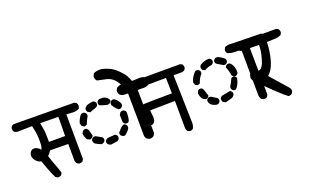

<svg xmlns="http://www.w3.org/2000/svg" viewBox="-96 -1180 2675 1623"><g transform="rotate(-20 1241.5 -368.5)"><path d="M225.6 -249.5Q211.9 -226.6 193.4 -210Q207 -163.6 222.7 -124.3Q238.3 -85 252 -39.6L242.7 -22Q231.4 -11.7 216.3 -11.7Q213.4 -11.7 209.5 -12.2L190.4 -22.5Q168.9 -64.5 154.1 -106.2Q139.2 -147.9 124 -187.5Q98.6 -191.4 78.9 -213.9Q59.1 -236.3 59.1 -259.8Q59.1 -285.6 75.7 -300.8Q86.4 -311 102.5 -311Q130.9 -311 159.2 -279.8Q168 -296.9 169.4 -323.7Q171.4 -356.4 169.4 -388.4Q167.5 -420.4 162.8 -445.8Q158.2 -471.2 152.3 -493.7L17.1 -491.7Q3.4 -494.1 -7.8 -502.9Q-13.2 -509.8 -14.9 -516.4Q-16.6 -522.9 -16.6 -527.8Q-16.6 -535.6 -15.6 -537.6L-7.8 -553.7L10.3 -563L554.2 -558.1L571.8 -549.3L572.8 -548.3Q581.1 -537.1 581.1 -522Q581.1 -515.1 580.1 -513.7L572.3 -496.1Q547.9 -484.4 521 -484.4Q511.2 -484.4 501.5 -485.8L458.5 -488.3L461.4 -86.4L452.6 -69.8L451.7 -68.8Q440.4 -60.1 424.3 -60.1Q422.4 -60.1 419.4 -60.1L401.9 -68.8L401.4 -69.8Q389.2 -83 389.2 -102.5L388.2 -247.6ZM235.8 -432.6Q238.8 -414.1 239.7 -389.2Q240.7 -364.3 240.7 -346.4Q240.7 -328.6 240.7 -319.8H386.2L388.2 -491.7L225.1 -493.7Q230.5 -465.8 235.8 -432.6Z M926.8 -524.9Q926.8 -527.8 927.2 -531.7L938.5 -553.7Q959.5 -566.4 975.1 -566.4Q976.6 -566.4 978 -566.4Q965.3 -594.7 942.4 -617.2Q916 -643.6 877.9 -652.1Q839.8 -660.6 798.8 -668.9L797.9 -670.4Q784.2 -685.5 784.2 -705.6Q784.2 -708.5 784.7 -712.4L795.9 -734.4L797.4 -735.4Q821.3 -747.1 850.6 -747.1Q863.8 -747.1 873 -745.6Q909.2 -737.3 941.2 -721.4Q973.1 -705.6 1007.8 -670.9Q1042.5 -636.2 1055.7 -610.8Q1067.4 -587.9 1076.7 -564L1132.3 -565.9Q1139.2 -566.9 1147.9 -566.9Q1156.7 -566.9 1167 -564.5Q1183.6 -561 1198.7 -551.8Q1210.9 -538.1 1210.9 -518.6Q1210.9 -515.6 1210.4 -511.2L1199.2 -489.3L1198.2 -488.8Q1174.8 -474.6 1146 -474.6Q1136.7 -474.6 1126.5 -476.1L1096.2 -474.6L1101.1 -86.4L1089.4 -64.9Q1075.2 -52.7 1055.7 -52.7Q1052.7 -52.7 1048.3 -53.2L1026.9 -64Q1015.1 -77.6 1013.2 -95.2Q1013.2 -95.7 1009.3 -476.1L962.4 -478L940.9 -488.8L940.4 -489.7Q926.8 -504.9 926.8 -524.9ZM694.3 -152.8Q694.3 -158.7 695.3 -160.6Q696.3 -162.6 697.8 -164.6Q704.6 -175.8 717.8 -181.2Q750.5 -183.1 785.2 -186Q793 -182.6 797.9 -177.7Q802.7 -172.9 806.2 -165V-149.4Q802.7 -140.6 797.6 -135.5Q792.5 -130.4 785.6 -127.4L724.6 -118.7L702.6 -130.4Q694.3 -140.6 694.3 -152.8ZM587.9 -203.6Q587.9 -209.5 588.9 -210.9Q594.7 -225.1 609.4 -230.5L610.4 -231H626.5Q652.8 -214.8 680.2 -200.7L681.2 -199.7Q687.5 -191.4 687.5 -179.7Q687.5 -173.8 686.5 -171.9Q680.2 -157.7 665.5 -151.9L651.9 -149.9Q624.5 -159.2 599.1 -175.8Q587.9 -187.5 587.9 -203.6ZM824.2 -182.1Q824.2 -185.1 825.2 -189.9Q839.8 -208 848.6 -216.8Q857.4 -225.6 862.8 -230.5Q877.4 -241.7 887.2 -241.7Q891.1 -241.7 895.8 -238.8Q900.4 -235.8 902.8 -233.4Q907.7 -228 911.6 -219.7V-201.7Q894.5 -171.9 866.2 -152.3L853.5 -149.4L832.5 -160.6Q824.2 -169.9 824.2 -182.1ZM565.9 -317.9Q567.9 -317.9 570.8 -317.9Q586.4 -310.5 591.8 -296.9Q593.3 -293 606.4 -244.6Q602.5 -235.8 597.4 -230.7Q592.3 -225.6 584.5 -222.2Q579.6 -221.2 574.7 -219.7L552.2 -230L551.3 -231.4Q533.7 -256.8 531.7 -287.6V-289.6L543.5 -310.1Q552.7 -317.9 565.9 -317.9ZM893.6 -348.6Q903.3 -355.5 915 -355.5Q921.9 -355.5 923.8 -354.5Q937.5 -348.6 943.4 -335L943.8 -334Q944.3 -326.2 944.3 -321.3Q944.3 -316.4 944.1 -310.5Q943.8 -304.7 943.1 -296.1Q942.4 -287.6 941.4 -279.8Q938.5 -264.2 933.1 -251L932.1 -250Q923.8 -242.2 911.6 -242.2Q905.8 -242.2 903.1 -243.4Q900.4 -244.6 897.2 -246.8Q894 -249 891.6 -251.5Q886.7 -256.8 883.3 -264.6L881.3 -327.6ZM595.2 -452.1Q600.6 -452.1 602.5 -451.2Q616.2 -445.8 623 -432.1L623.5 -431.2V-414.6Q603.5 -382.3 591.3 -347.7L568.8 -338.9L546.4 -352.1L538.6 -376Q547.9 -412.6 571.3 -442.9Q581.1 -452.1 595.2 -452.1ZM842.3 -433.1V-449.2Q848.1 -464.8 862.3 -470.7L863.3 -471.2H881.3Q892.6 -463.4 899.4 -456.5Q906.2 -449.7 911.1 -443.4Q920.9 -430.7 927.2 -415V-399.4Q923.3 -391.1 918.2 -386Q913.1 -380.9 905.3 -377.4H888.7Q879.4 -384.8 872.6 -391.6Q855 -409.2 842.3 -433.1ZM626 -469.7Q626 -476.1 627 -478Q636.7 -497.6 658.7 -504.9Q680.7 -512.2 708 -514.2Q717.3 -510.7 722.7 -505.4Q728 -500 731 -492.2V-476.6Q728.5 -469.2 724.1 -464.8Q715.8 -457 701.7 -452.6Q681.6 -447.3 654.8 -435.5L632.8 -448.2Q626 -458 626 -469.7ZM740.2 -485.4Q740.2 -491.2 741.2 -493.2Q746.6 -508.3 762.2 -514.2Q773.4 -515.6 783.2 -515.6Q810.1 -515.6 826.7 -502.9Q848.1 -485.8 848.1 -470.2Q848.1 -469.2 848.1 -467.3Q844.7 -460 839.6 -455.1Q834.5 -450.2 826.7 -446.8L814.5 -444.8Q780.8 -451.7 747.6 -464.4L746.6 -465.3Q740.2 -473.6 740.2 -485.4Z M1135.7 -277.8Q1136.7 -256.8 1139.2 -241Q1141.6 -225.1 1141.6 -215.1Q1141.6 -205.1 1141.1 -198.2Q1139.2 -178.2 1126.5 -166Q1116.2 -156.2 1102.5 -156.2Q1079.1 -156.2 1058.6 -181.6Q1043 -201.2 1031.5 -228.5Q1020 -255.9 1018.6 -292Q1018.6 -293.9 1018.6 -295.9Q1018.6 -317.9 1029.8 -329.1Q1036.1 -335.9 1047.9 -338.4Q1072.3 -344.2 1111.1 -346.2Q1149.9 -348.1 1357.9 -350.1L1355 -489.7L1035.6 -486.8Q1021 -489.3 1010.7 -497.1Q1001.5 -508.8 1001.5 -525.9Q1001.5 -527.8 1001.5 -530.8L1010.7 -547.9L1028.8 -557.1L1505.9 -558.1L1523.9 -550.3L1524.9 -549.3Q1533.7 -537.1 1533.7 -521.5Q1533.7 -520 1533.7 -517.1L1524.9 -499.5Q1511.7 -489.7 1498 -488.8H1423.3L1434.1 -57.6Q1434.1 -31.7 1422.4 -9.3Q1411.1 2 1395.5 2Q1390.1 2 1388.2 1L1372.1 -6.3Q1362.8 -21.5 1361.8 -36.1L1359.9 -280.8Z M2038.1 -93.3Q2038.1 -97.2 2038.6 -100.6L2035.6 -495.6Q2006.8 -495.6 1975.6 -496.6Q1944.3 -497.6 1914.1 -509.3L1913.1 -510.3Q1903.3 -520.5 1903.3 -536.1Q1903.3 -542.5 1904.3 -544.4L1913.1 -562.5L1914.6 -563.5Q1934.6 -573.2 1958.5 -573.2Q1967.8 -573.2 1977.1 -571.8L2237.8 -566.9L2255.4 -558.1L2255.9 -557.1Q2265.6 -545.9 2265.6 -530.3Q2265.6 -523.9 2264.6 -522L2256.3 -505.4Q2243.2 -495.6 2228.5 -494.6H2107.9L2112.8 -65.9L2104 -48.3Q2096.2 -42 2089.1 -40Q2082 -38.1 2077.4 -38.1Q2072.8 -38.1 2068.8 -38.6L2050.8 -47.9L2050.3 -48.8Q2038.1 -68.8 2038.1 -93.3ZM1738.8 -134.3Q1733.4 -141.1 1731.7 -147.7Q1730 -154.3 1730 -158.4Q1730 -162.6 1730 -165.5Q1736.3 -179.7 1750.5 -186Q1787.1 -192.9 1823.7 -200.7Q1830.6 -198.2 1833.3 -196Q1835.9 -193.8 1836.9 -192.4Q1841.8 -187.5 1845.2 -179.7V-164.6Q1835 -144 1815.9 -138.2L1760.3 -123ZM1617.7 -186.5Q1617.7 -190.9 1618.2 -192.4Q1624 -206.1 1637.7 -211.9L1638.7 -212.4H1653.8Q1693.4 -189.9 1707.5 -179.7Q1714.8 -171.9 1714.8 -159.7Q1714.8 -153.3 1713.9 -151.4Q1708 -137.7 1693.8 -131.3L1680.2 -130.4Q1649.9 -136.2 1631.8 -153.8Q1617.7 -168.5 1617.7 -186.5ZM1839.4 -215.8V-233.9Q1859.4 -264.2 1873.5 -298.3Q1881.8 -305.7 1893.1 -305.7Q1898.4 -305.7 1900.4 -304.7Q1914.1 -298.8 1919.9 -285.2L1920.4 -283.7Q1907.2 -222.7 1877.4 -196.3L1876 -194.8H1859.9Q1854 -197.8 1851.3 -200Q1848.6 -202.1 1847.7 -203.6Q1842.8 -208.5 1839.4 -215.8ZM1597.2 -305.7Q1602.5 -305.7 1604.5 -304.7Q1618.7 -298.8 1625.5 -276.4Q1630.9 -256.3 1641.6 -228.5Q1639.2 -222.2 1637.5 -220Q1635.7 -217.8 1635.3 -217.3Q1629.9 -210.4 1620.6 -206.5L1610.4 -205.6L1588.4 -216.3Q1565.9 -243.2 1564.9 -276.4V-277.8L1576.2 -298.3L1577.1 -299.3Q1585.9 -305.7 1597.2 -305.7ZM1882.8 -422.4H1899.9Q1907.2 -418.5 1912.1 -413.1Q1921.9 -403.3 1928.7 -387.2Q1939 -363.3 1939 -326.2V-325.2Q1932.6 -310.5 1918.9 -304.7L1918 -304.2H1903.3Q1888.7 -310.5 1882.8 -324.2L1882.3 -325.7Q1877.4 -363.8 1861.3 -400.4L1862.3 -402.3Q1868.2 -416 1881.8 -421.9ZM1622.1 -461.9Q1627.9 -461.9 1629.9 -460.9Q1643.6 -455.1 1649.4 -442.9L1649.9 -441.4V-421.9Q1634.8 -405.3 1625 -387.9Q1615.2 -370.6 1608.9 -348.6L1587.4 -339.8L1565.9 -351.6L1558.1 -375.5Q1563.5 -399.4 1575.4 -418.7Q1587.4 -438 1602.5 -455.1Q1610.4 -461.9 1622.1 -461.9ZM1786.1 -479Q1786.1 -484.4 1787.1 -487.3Q1790 -493.2 1794.9 -498Q1799.8 -502.9 1807.6 -506.3H1826.2Q1855.5 -493.7 1881.8 -471.7Q1888.2 -462.9 1888.2 -450.2Q1888.2 -445.3 1887.7 -444.3Q1881.8 -430.7 1868.2 -424.8L1867.2 -424.3H1852.5H1851.1L1793.5 -459Q1786.1 -467.8 1786.1 -479ZM1660.2 -470.7Q1660.2 -477.1 1661.1 -479L1668 -492.2Q1686 -503.9 1707.3 -511Q1728.5 -518.1 1752 -518.1H1752.9Q1767.6 -511.7 1773.4 -498L1773.9 -497.1V-481.4Q1768.1 -465.3 1752.9 -460L1751.5 -459.5Q1719.7 -456.5 1691.4 -439L1688.5 -437L1667 -449.2Q1660.2 -459 1660.2 -470.7Z M2027.8 -247.6Q2027.8 -250.5 2028.3 -253.4Q2031.2 -275.9 2043 -288.1Q2052.7 -297.4 2065.4 -297.4Q2076.2 -297.4 2091.3 -290.5Q2099.1 -287.1 2106.4 -282.2Q2110.4 -279.8 2115.2 -279.8Q2125 -279.8 2137.2 -291.5Q2149.9 -304.2 2159.2 -327.6Q2170.4 -356.9 2180.7 -399.9Q2189.5 -435.1 2189.5 -473.1Q2189.5 -478 2189 -482.9L2038.1 -484.9Q2023.9 -487.3 2012.7 -496.1Q2003.4 -509.8 2003.4 -525.9Q2003.4 -527.8 2003.4 -530.8L2012.2 -549.3L2013.2 -549.8Q2023.4 -559.6 2039.1 -559.6Q2042 -559.6 2045.4 -559.1L2371.6 -561L2389.2 -552.2L2389.6 -551.3Q2399.4 -541 2399.4 -524.4Q2399.4 -521.5 2398.9 -517.1L2389.6 -499Q2363.8 -486.8 2333.5 -485.8L2261.2 -482.9Q2259.8 -422.9 2247.1 -362.3Q2234.4 -301.8 2214.4 -263.7Q2195.3 -228.5 2171.9 -210L2308.6 -54.2Q2319.3 -42 2319.3 -25.9Q2319.3 -20 2318.4 -18.1L2310.1 -1.5Q2296.9 7.8 2281.7 10.3Q2277.3 9.3 2273.4 6.8Q2235.4 -18.1 2043 -209.5Q2027.8 -228 2027.8 -247.6Z"/></g></svg>

Font: Bakudai
Style: Medium
Weight: 500
Version: Version 1.48